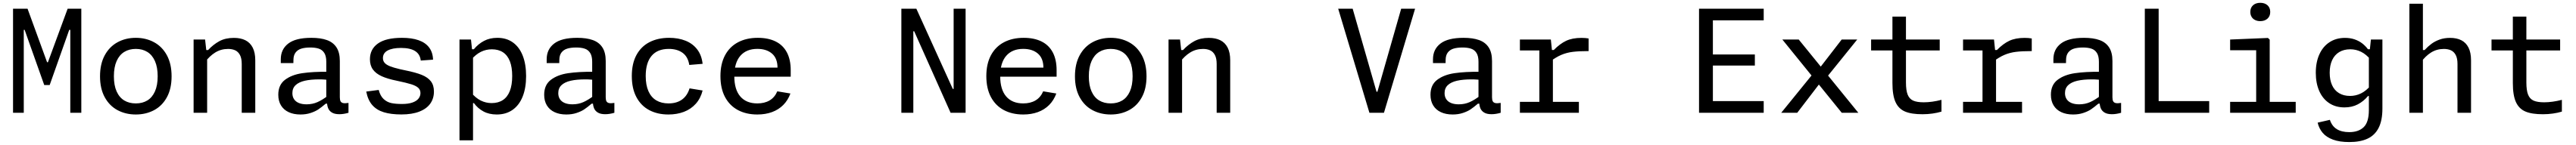

<svg xmlns="http://www.w3.org/2000/svg" viewBox="-20 -791 18020 1017"><path d="M172.7 -730 309.3 -354.7H315.3L453.2 -730H548.8V0H471.7V-581.7H464.3L327.5 -194.5H289.5L152.3 -581.7H146.3V0H71.2V-730Z M930 12Q859.3 12 802.7 -18.2Q746 -48.3 712.8 -108.8Q679.7 -169.2 679.7 -255.8Q679.7 -342.7 712.8 -403.5Q746 -464.3 802.8 -495Q859.5 -525.7 930 -525.7Q1000.5 -525.7 1057.4 -495Q1114.3 -464.3 1147.3 -403.7Q1180.3 -343 1180.3 -255.8Q1180.3 -168.8 1147.3 -108.6Q1114.3 -48.3 1057.5 -18.2Q1000.7 12 930 12ZM930 -448Q883.8 -448 849.4 -426.9Q815 -405.8 795.8 -362.8Q776.7 -319.8 776.7 -256Q776.7 -192.3 795.8 -149.7Q815 -107 849.3 -86.3Q883.7 -65.7 930 -65.7Q976.3 -65.7 1010.5 -86.3Q1044.7 -107 1063.8 -149.7Q1083 -192.3 1083 -256Q1083 -319.8 1063.8 -362.8Q1044.7 -405.8 1010.4 -426.9Q976.2 -448 930 -448Z M1429 0H1334.3V-513.7H1414.7L1424.3 -427H1429ZM1671 0V-342.3Q1671 -382 1658.5 -405.4Q1646 -428.8 1624.8 -438.3Q1603.7 -447.8 1575.5 -447.8Q1526 -447.8 1485.6 -422.8Q1445.2 -397.7 1412 -352.5V-440H1435.7Q1472 -479 1514.5 -502.2Q1557 -525.3 1616.3 -525.3Q1663.2 -525.3 1696.4 -508.8Q1729.7 -492.2 1747.7 -457.2Q1765.7 -422.2 1765.7 -367.7V0Z M2357.2 -363.2V-108.5Q2357.2 -89.5 2362.7 -80Q2368.2 -70.5 2381.1 -68Q2394 -65.5 2417.8 -69.2V0Q2384 10 2353.8 10Q2320.8 10 2301.8 -1.7Q2282.8 -13.3 2275.2 -32.6Q2267.5 -51.8 2267.5 -77.8L2262.5 -86.7V-357.5Q2262.5 -397.3 2248.6 -419.5Q2234.7 -441.7 2210 -449.8Q2185.3 -458 2148.2 -457.8Q2112.5 -457.5 2087.5 -449.8Q2062.5 -442 2047.8 -422.8Q2033 -403.5 2032.7 -370.7L2032.3 -348.5H1944.2V-375.3Q1944.2 -445 1996.2 -485.3Q2048.2 -525.7 2158 -525.7Q2223.2 -525.7 2267 -509.9Q2310.8 -494.2 2334 -458.3Q2357.2 -422.5 2357.2 -363.2ZM2215.2 -234.3Q2153.8 -234.3 2112 -224.7Q2070.2 -215 2047.8 -193.8Q2025.3 -172.5 2025.3 -137.8Q2025.3 -112.7 2037.1 -95.1Q2048.8 -77.5 2071.1 -68.4Q2093.3 -59.3 2124.3 -59.3Q2166 -59.3 2200.8 -74.8Q2235.7 -90.3 2275 -120.5L2277.5 -64H2258.8Q2227.5 -37.5 2206.2 -23.3Q2184.8 -9.2 2152.8 1.4Q2120.8 12 2081.8 12Q2034.3 12 1999.3 -4.4Q1964.3 -20.8 1945.5 -51.9Q1926.7 -83 1926.7 -126.5Q1926.7 -195.5 1973.5 -231.1Q2020.3 -266.7 2094.5 -277.7Q2168.7 -288.7 2273.8 -287.5L2299.3 -227.8Q2277.3 -230.8 2256.2 -232.6Q2235.2 -234.3 2215.2 -234.3Z M3009.3 -372.5 2923.3 -366.3Q2918.7 -410.5 2884.3 -432.7Q2850 -454.8 2785.3 -454.8Q2725.2 -454.8 2691.9 -436.9Q2658.7 -419 2658.7 -383.5Q2658.7 -364 2670.4 -350.4Q2682.2 -336.8 2707.1 -326.7Q2732 -316.5 2778.7 -305.5Q2796.8 -301.8 2814.5 -297.8Q2889.2 -282.7 2931.1 -265.5Q2973 -248.3 2994.2 -220.7Q3015.5 -193 3015.5 -149Q3015.5 -100.2 2989.8 -64.1Q2964.2 -28 2913.2 -8.2Q2862.3 11.7 2788.2 11.7Q2714.8 11.7 2664.7 -3.8Q2614.5 -19.2 2583.9 -54.4Q2553.3 -89.7 2542 -148.8L2629.2 -160.2Q2640.3 -117.7 2663.9 -96.1Q2687.5 -74.5 2717.3 -68.1Q2747.2 -61.7 2792.3 -61.7Q2836.5 -61.7 2865.4 -72Q2894.3 -82.3 2907.8 -99.8Q2921.2 -117.2 2921.2 -138.3Q2921.2 -161 2905.6 -175.2Q2890 -189.5 2856.8 -200Q2823.7 -210.5 2755.8 -224.7Q2691 -237.8 2650.2 -256.3Q2609.5 -274.8 2588.7 -303.5Q2567.8 -332.2 2567.8 -375.2Q2567.8 -446 2623.7 -485.8Q2679.5 -525.7 2792.2 -525.7Q2860.5 -525.7 2908.2 -508.9Q2956 -492.2 2981.8 -458Q3007.7 -423.8 3009.3 -372.5Z M3289 193.3H3194.3V-513.7H3274.7L3284.3 -422.8H3289ZM3455.2 12Q3401.5 12 3361.9 -9.4Q3322.3 -30.8 3295.3 -67.8H3273.2V-144.3Q3307.2 -103.5 3343.2 -85.8Q3379.3 -68 3419 -68Q3465.3 -68 3497.4 -89Q3529.5 -110 3546.2 -152.2Q3563 -194.5 3563 -257.7Q3563 -319.8 3546.8 -361.4Q3530.5 -403 3498.8 -424.1Q3467 -445.2 3420.3 -445.2Q3380.5 -445.2 3344.5 -427.7Q3308.5 -410.2 3273.2 -369.3V-445.7H3294.8Q3325.3 -482.8 3365.8 -504.2Q3406.2 -525.7 3459.2 -525.7Q3523.3 -525.7 3568.4 -492.9Q3613.5 -460.2 3636.9 -400Q3660.3 -339.8 3660.3 -257.7Q3660.3 -174.2 3636.1 -113.6Q3611.8 -53 3565.7 -20.5Q3519.5 12 3455.2 12Z M4217.2 -363.2V-108.5Q4217.2 -89.5 4222.7 -80Q4228.2 -70.5 4241.1 -68Q4254 -65.5 4277.8 -69.2V0Q4244 10 4213.8 10Q4180.8 10 4161.8 -1.7Q4142.8 -13.3 4135.2 -32.6Q4127.5 -51.8 4127.5 -77.8L4122.5 -86.7V-357.5Q4122.5 -397.3 4108.6 -419.5Q4094.7 -441.7 4070 -449.8Q4045.3 -458 4008.2 -457.8Q3972.5 -457.5 3947.5 -449.8Q3922.5 -442 3907.8 -422.8Q3893 -403.5 3892.7 -370.7L3892.3 -348.5H3804.2V-375.3Q3804.2 -445 3856.2 -485.3Q3908.2 -525.7 4018 -525.7Q4083.2 -525.7 4127 -509.9Q4170.8 -494.2 4194 -458.3Q4217.2 -422.5 4217.2 -363.2ZM4075.2 -234.3Q4013.8 -234.3 3972 -224.7Q3930.2 -215 3907.8 -193.8Q3885.3 -172.5 3885.3 -137.8Q3885.3 -112.7 3897.1 -95.1Q3908.8 -77.5 3931.1 -68.4Q3953.3 -59.3 3984.3 -59.3Q4026 -59.3 4060.8 -74.8Q4095.7 -90.3 4135 -120.5L4137.5 -64H4118.8Q4087.5 -37.5 4066.2 -23.3Q4044.8 -9.2 4012.8 1.4Q3980.8 12 3941.8 12Q3894.3 12 3859.3 -4.4Q3824.3 -20.8 3805.5 -51.9Q3786.7 -83 3786.7 -126.5Q3786.7 -195.5 3833.5 -231.1Q3880.3 -266.7 3954.5 -277.7Q4028.7 -288.7 4133.8 -287.5L4159.3 -227.8Q4137.3 -230.8 4116.2 -232.6Q4095.2 -234.3 4075.2 -234.3Z M4655.8 12Q4579.2 12 4521.4 -18.8Q4463.7 -49.5 4431.7 -110.2Q4399.7 -170.8 4399.7 -257.8Q4399.7 -345.3 4432.3 -405.4Q4465 -465.5 4523.8 -495.6Q4582.7 -525.7 4660.8 -525.7Q4724.8 -525.7 4775.4 -505.5Q4826 -485.3 4857.2 -444.4Q4888.5 -403.5 4895 -343.3L4801.7 -335.5Q4792.8 -392.7 4755.2 -420.3Q4717.5 -448 4658.3 -448Q4579.2 -448 4538.1 -399.3Q4497 -350.7 4497 -257.8Q4497 -194 4516.2 -151Q4535.5 -108 4571.3 -86.8Q4607.2 -65.7 4656.7 -65.7Q4712.8 -65.7 4750.2 -92.2Q4787.5 -118.8 4803.7 -171.2L4895 -156.3Q4881.2 -101 4847.2 -63.2Q4813.3 -25.3 4764.4 -6.7Q4715.5 12 4655.8 12Z M5281 -525.7Q5354 -525.7 5405.6 -500.2Q5457.2 -474.8 5484.2 -424Q5511.3 -373.2 5511.3 -298.5V-253.3H5091.8V-316.7H5444.2L5419 -294.8V-315.5Q5419 -381.8 5380.6 -415Q5342.2 -448.2 5277.8 -448.2Q5201 -448.2 5158.8 -399.4Q5116.7 -350.7 5116.7 -257.3Q5116.7 -163 5158.7 -114.3Q5200.7 -65.7 5277.8 -65.7Q5328.2 -65.7 5363.7 -86.7Q5399.2 -107.7 5417.5 -150.5L5509.3 -135.2Q5491.8 -87.5 5459.1 -54.6Q5426.3 -21.7 5380.4 -4.8Q5334.5 12 5277.7 12Q5200.2 12 5142.1 -19Q5084 -50 5051.8 -110.4Q5019.7 -170.8 5019.7 -257.3Q5019.7 -342.8 5051.8 -403.2Q5084 -463.5 5142.9 -494.6Q5201.8 -525.7 5281 -525.7Z M6375 -571.7H6369V0H6285.3V-730H6390.2L6645 -167.5H6651V-730H6734.7V0H6629.8Z M7141 -525.7Q7214 -525.7 7265.6 -500.2Q7317.2 -474.8 7344.2 -424Q7371.3 -373.2 7371.3 -298.5V-253.3H6951.8V-316.7H7304.2L7279 -294.8V-315.5Q7279 -381.8 7240.6 -415Q7202.2 -448.2 7137.8 -448.2Q7061 -448.2 7018.8 -399.4Q6976.7 -350.7 6976.7 -257.3Q6976.7 -163 7018.7 -114.3Q7060.7 -65.7 7137.8 -65.7Q7188.2 -65.7 7223.7 -86.7Q7259.2 -107.7 7277.5 -150.5L7369.3 -135.2Q7351.8 -87.5 7319.1 -54.6Q7286.3 -21.7 7240.4 -4.8Q7194.5 12 7137.7 12Q7060.2 12 7002.1 -19Q6944 -50 6911.8 -110.4Q6879.7 -170.8 6879.7 -257.3Q6879.7 -342.8 6911.8 -403.2Q6944 -463.5 7002.9 -494.6Q7061.8 -525.7 7141 -525.7Z M7750 12Q7679.3 12 7622.7 -18.2Q7566 -48.3 7532.8 -108.8Q7499.7 -169.2 7499.7 -255.8Q7499.7 -342.7 7532.8 -403.5Q7566 -464.3 7622.8 -495Q7679.5 -525.7 7750 -525.7Q7820.5 -525.7 7877.4 -495Q7934.3 -464.3 7967.3 -403.7Q8000.3 -343 8000.3 -255.8Q8000.3 -168.8 7967.3 -108.6Q7934.3 -48.3 7877.5 -18.2Q7820.7 12 7750 12ZM7750 -448Q7703.8 -448 7669.4 -426.9Q7635 -405.8 7615.8 -362.8Q7596.7 -319.8 7596.7 -256Q7596.7 -192.3 7615.8 -149.7Q7635 -107 7669.3 -86.3Q7703.7 -65.7 7750 -65.7Q7796.3 -65.7 7830.5 -86.3Q7864.7 -107 7883.8 -149.7Q7903 -192.3 7903 -256Q7903 -319.8 7883.8 -362.8Q7864.7 -405.8 7830.4 -426.9Q7796.2 -448 7750 -448Z M8249 0H8154.3V-513.7H8234.7L8244.3 -427H8249ZM8491 0V-342.3Q8491 -382 8478.5 -405.4Q8466 -428.8 8444.8 -438.3Q8423.7 -447.8 8395.5 -447.8Q8346 -447.8 8305.6 -422.8Q8265.2 -397.7 8232 -352.5V-440H8255.7Q8292 -479 8334.5 -502.2Q8377 -525.3 8436.3 -525.3Q8483.2 -525.3 8516.4 -508.8Q8549.7 -492.2 8567.7 -457.2Q8585.7 -422.2 8585.7 -367.7V0Z M9442.3 -730 9609.2 -147.7H9615.5L9781.7 -730H9879L9661.2 0H9559.5L9341 -730Z M10417.2 -363.2V-108.5Q10417.2 -89.5 10422.7 -80Q10428.2 -70.5 10441.1 -68Q10454 -65.5 10477.8 -69.2V0Q10444 10 10413.8 10Q10380.8 10 10361.8 -1.7Q10342.8 -13.3 10335.2 -32.6Q10327.5 -51.8 10327.5 -77.8L10322.5 -86.7V-357.5Q10322.5 -397.3 10308.6 -419.5Q10294.7 -441.7 10270 -449.8Q10245.3 -458 10208.2 -457.8Q10172.5 -457.5 10147.5 -449.8Q10122.5 -442 10107.8 -422.8Q10093 -403.5 10092.7 -370.7L10092.3 -348.5H10004.2V-375.3Q10004.2 -445 10056.2 -485.3Q10108.2 -525.7 10218 -525.7Q10283.2 -525.7 10327 -509.9Q10370.8 -494.2 10394 -458.3Q10417.2 -422.5 10417.2 -363.2ZM10275.2 -234.3Q10213.8 -234.3 10172 -224.7Q10130.2 -215 10107.8 -193.8Q10085.3 -172.5 10085.3 -137.8Q10085.3 -112.7 10097.1 -95.1Q10108.8 -77.5 10131.1 -68.4Q10153.3 -59.3 10184.3 -59.3Q10226 -59.3 10260.8 -74.8Q10295.7 -90.3 10335 -120.5L10337.5 -64H10318.8Q10287.5 -37.5 10266.2 -23.3Q10244.8 -9.2 10212.8 1.4Q10180.8 12 10141.8 12Q10094.3 12 10059.3 -4.4Q10024.3 -20.8 10005.5 -51.9Q9986.7 -83 9986.7 -126.5Q9986.7 -195.5 10033.5 -231.1Q10080.3 -266.7 10154.5 -277.7Q10228.7 -288.7 10333.8 -287.5L10359.3 -227.8Q10337.3 -230.8 10316.2 -232.6Q10295.2 -234.3 10275.2 -234.3Z M10838.3 -420.3H10843V-0.7H10748.3V-459.7L10770.8 -437.2H10612.2V-513.7H10828.7ZM10821.3 -357.5V-440.3H10849.3Q10892.2 -484.2 10935.7 -504.8Q10979.2 -525.3 11043.3 -525.3Q11070.4 -525.3 11092.8 -521.2V-432.7Q11025.3 -432.7 10982.6 -427.4Q10939.9 -422.2 10902.2 -406.3Q10864.5 -390.3 10821.3 -357.5ZM10612.2 -76.5H11024.8V0H10612.2Z M11865.3 0V-730H11962.2V0ZM12317.7 0H11920.5V-81.8H12317.7ZM12255.8 -331.2H11925.5V-409H12255.8ZM11920.5 -648.2V-730H12317.7V-648.2Z M12562.8 -513.7 12979.7 0H12863.7L12448.2 -513.7ZM12863.2 -513.7H12971.8L12746.3 -233.8L12694 -294.2ZM12552.3 0H12440.3L12678 -293.3L12726.7 -228.3Z M13549 -513.7V-437.2H13069V-513.7H13245.2H13259.7ZM13218.2 -208.2V-674.3H13312.8V-212.7Q13312.8 -157 13324.8 -127.1Q13336.8 -97.2 13363.3 -85.3Q13389.8 -73.5 13437.3 -73.5Q13494.3 -73.5 13561.2 -90.7V-8.2Q13532.3 0.7 13498.2 5.4Q13464.2 10.2 13429.5 10.2Q13352 10.5 13306.7 -8.6Q13261.3 -27.7 13239.8 -75Q13218.2 -122.3 13218.2 -208.2Z M13938.3 -420.3H13943V-0.7H13848.3V-459.7L13870.8 -437.2H13712.2V-513.7H13928.7ZM13921.3 -357.5V-440.3H13949.3Q13992.2 -484.2 14035.7 -504.8Q14079.2 -525.3 14143.3 -525.3Q14170.4 -525.3 14192.8 -521.2V-432.7Q14125.3 -432.7 14082.6 -427.4Q14039.9 -422.2 14002.2 -406.3Q13964.5 -390.3 13921.3 -357.5ZM13712.2 -76.5H14124.8V0H13712.2Z M14757.2 -363.2V-108.5Q14757.2 -89.5 14762.7 -80Q14768.2 -70.5 14781.1 -68Q14794 -65.5 14817.8 -69.2V0Q14784 10 14753.8 10Q14720.8 10 14701.8 -1.7Q14682.8 -13.3 14675.2 -32.6Q14667.5 -51.8 14667.5 -77.8L14662.5 -86.7V-357.5Q14662.5 -397.3 14648.6 -419.5Q14634.7 -441.7 14610 -449.8Q14585.3 -458 14548.2 -457.8Q14512.5 -457.5 14487.5 -449.8Q14462.5 -442 14447.8 -422.8Q14433 -403.5 14432.7 -370.7L14432.3 -348.5H14344.2V-375.3Q14344.2 -445 14396.2 -485.3Q14448.2 -525.7 14558 -525.7Q14623.2 -525.7 14667 -509.9Q14710.8 -494.2 14734 -458.3Q14757.2 -422.5 14757.2 -363.2ZM14615.2 -234.3Q14553.8 -234.3 14512 -224.7Q14470.2 -215 14447.8 -193.8Q14425.3 -172.5 14425.3 -137.8Q14425.3 -112.7 14437.1 -95.1Q14448.8 -77.5 14471.1 -68.4Q14493.3 -59.3 14524.3 -59.3Q14566 -59.3 14600.8 -74.8Q14635.7 -90.3 14675 -120.5L14677.5 -64H14658.8Q14627.5 -37.5 14606.2 -23.3Q14584.8 -9.2 14552.8 1.4Q14520.8 12 14481.8 12Q14434.3 12 14399.3 -4.4Q14364.3 -20.8 14345.5 -51.9Q14326.7 -83 14326.7 -126.5Q14326.7 -195.5 14373.5 -231.1Q14420.3 -266.7 14494.5 -277.7Q14568.7 -288.7 14673.8 -287.5L14699.3 -227.8Q14677.3 -230.8 14656.2 -232.6Q14635.2 -234.3 14615.2 -234.3Z M14983.7 0V-730H15080.5V0ZM15434 0H15034.5V-81.8H15434Z M15762.7 0V-468.3L15785.2 -438.5H15580.5V-513.7L15845 -524.8L15857.3 -513V0ZM15580.5 -76.5H16039.3V0H15580.5ZM15721.7 -707.3Q15721.7 -737 15740.9 -754.2Q15760.2 -771.3 15791.3 -771.3Q15822.5 -771.3 15841.8 -754.2Q15861 -737 15861 -707.3Q15861 -677.5 15841.8 -660.2Q15822.5 -642.8 15791.3 -642.8Q15770.8 -642.8 15755.1 -650.6Q15739.3 -658.3 15730.5 -673.1Q15721.7 -687.8 15721.7 -707.3Z M16384.2 -525.3Q16420.3 -525.3 16450.5 -515.1Q16480.7 -504.8 16503.8 -487.2Q16527 -469.5 16544.7 -445.5H16566.8V-369Q16532.8 -409.8 16496.8 -427.6Q16460.7 -445.3 16421 -445.3Q16376 -445.3 16343.7 -425.8Q16311.3 -406.3 16294.2 -369.4Q16277 -332.5 16277 -280.7Q16277 -230.3 16293.5 -193.8Q16310 -157.3 16342.1 -137.8Q16374.2 -118.2 16419.7 -118.2Q16459.5 -118.2 16495.5 -135.7Q16531.5 -153.2 16566.8 -194V-117.7H16545.2Q16514.7 -80.7 16473.8 -59.2Q16433 -37.7 16380.2 -37.7Q16318.3 -37.7 16273 -68Q16227.7 -98.3 16203.7 -153.2Q16179.7 -208 16179.7 -280.7Q16179.7 -354.7 16204.8 -409.9Q16229.8 -465.2 16276.1 -495.2Q16322.3 -525.3 16384.2 -525.3ZM16413.8 205.3Q16345.8 205.3 16299.6 188.2Q16253.3 171 16227.8 140.6Q16202.3 110.2 16192.7 69.2L16278.3 49.5Q16292.7 93.7 16326.6 114.7Q16360.5 135.7 16413.8 135.7Q16478.8 135.7 16514.9 100.7Q16551 65.7 16551 -19.2V-422.8H16555.7L16565.3 -513.7H16645.7V-29.2Q16645.7 53.8 16619.3 105.8Q16593 157.7 16541.8 181.5Q16490.7 205.3 16413.8 205.3Z M16834.3 0V-765H16929V0ZM17171 0V-342.3Q17171 -382 17158.5 -405.4Q17146 -428.8 17124.8 -438.3Q17103.7 -447.8 17075.5 -447.8Q17026.3 -447.8 16986.2 -422.8Q16946.2 -397.7 16914 -352.5V-440H16940.8Q16964 -465.2 16988.8 -483.6Q17013.7 -502 17046.2 -513.7Q17078.8 -525.3 17119 -525.3Q17165.2 -525.3 17197.8 -508.8Q17230.3 -492.2 17248 -457.2Q17265.7 -422.2 17265.7 -367.7V0Z M17889 -513.7V-437.2H17409V-513.7H17585.2H17599.7ZM17558.2 -208.2V-674.3H17652.8V-212.7Q17652.8 -157 17664.8 -127.1Q17676.8 -97.2 17703.3 -85.3Q17729.8 -73.5 17777.3 -73.5Q17834.3 -73.5 17901.2 -90.7V-8.2Q17872.3 0.7 17838.2 5.4Q17804.2 10.2 17769.5 10.2Q17692 10.5 17646.7 -8.6Q17601.3 -27.7 17579.8 -75Q17558.2 -122.3 17558.2 -208.2Z"/></svg>

Font: Monaspace Neon Var ExtraLight
Style: Regular
Weight: 200
Designer: Riley Cran and the Lettermatic Team
Version: Version 1.200 (Monaspace Neon Var)